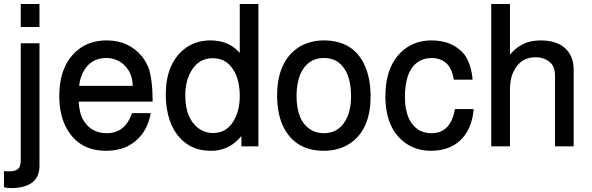

<svg xmlns="http://www.w3.org/2000/svg" viewBox="-44 -744 3008 976"><path d="M61.5 -523.9H156.7V98.6Q156.7 205.6 24.9 211.9H10.3L-7.8 210.9L-23.9 208V126L2.9 127Q47.9 127 57.6 100.1Q61.5 87.4 61.5 66.9ZM156.7 -723.6V-606.9H61.5V-723.6Z M356 -227.5Q357.4 -197.3 364 -171.9Q370.6 -146.5 381.8 -129.9Q421.4 -66.9 498.5 -66.9Q592.3 -66.9 627 -168.9H722.2Q710.9 -105 677.7 -61.5Q644.5 -18.1 594.2 4.4Q549.8 22.5 495.6 22.5Q359.4 22.5 296.4 -88.4Q257.3 -156.7 257.3 -254.9Q257.3 -412.6 351.1 -489.7Q410.6 -538.6 497.6 -538.6Q555.2 -538.6 600.3 -517.6Q645.5 -496.6 678.7 -456.1Q688.5 -443.4 696.5 -429Q704.6 -414.6 710.9 -399.9Q720.7 -372.6 726.3 -328.6Q731.9 -284.7 731.9 -227.5ZM629.9 -300.8Q629.9 -302.2 630.1 -304Q630.4 -305.7 630.4 -306.6V-307.6H636.7ZM630.4 -307.6Q630.4 -344.2 616.7 -373Q603 -401.9 576.7 -422.9Q540.5 -449.2 496.6 -449.2Q417.5 -449.2 380.4 -380.4Q362.8 -349.6 358.4 -307.6Z M1269.5 -723.6V0H1183.1V-52.7Q1128.4 14.2 1050.8 21.5Q1045.4 22 1039.8 22.2Q1034.2 22.5 1027.8 22.5Q962.9 22.5 915.3 -6.3Q867.7 -35.2 836.9 -90.3Q818.4 -125.5 808.6 -168.9Q798.8 -212.4 798.8 -263.2Q798.8 -415.5 888.2 -491.2Q945.8 -538.6 1024.9 -538.6Q1121.1 -538.6 1174.8 -474.6V-723.6ZM1038.6 -448.2Q960 -448.2 922.4 -372.6Q913.1 -354.5 907.2 -333.7Q901.4 -313 898.9 -288.1V-288.6Q898.4 -281.2 898.2 -273.7Q897.9 -266.1 897.9 -257.8Q897.9 -144 963.4 -92.8Q980 -80.6 999 -74.2Q1018.1 -67.9 1039.6 -67.9Q1114.7 -67.9 1150.9 -142.6Q1174.8 -191.4 1174.8 -255.9Q1174.8 -316.9 1157.2 -360.1Q1139.6 -403.3 1107.4 -427.7Q1077.1 -448.2 1038.6 -448.2Z M1601.1 -538.6Q1753.9 -538.6 1811 -409.2Q1839.8 -344.2 1839.8 -253.9Q1839.8 -87.9 1738.3 -17.1Q1680.2 22.5 1602.1 22.5Q1458.5 22.5 1397.5 -97.2Q1364.7 -163.1 1364.7 -257.8Q1364.7 -344.2 1391.6 -405Q1418.5 -465.8 1470.2 -501Q1498 -519 1531 -528.8Q1564 -538.6 1601.1 -538.6ZM1602.1 -449.2Q1560.1 -449.2 1529.5 -427.5Q1499 -405.8 1481.4 -364.3Q1473.1 -342.3 1468.3 -315.2Q1463.4 -288.1 1463.4 -257.8Q1463.4 -128.4 1536.1 -84.5Q1564.5 -66.9 1602.1 -66.9Q1684.6 -66.9 1721.2 -148.4Q1740.7 -192.4 1740.7 -254.9Q1740.7 -322.3 1721.2 -367.4Q1701.7 -412.6 1665 -434.6Q1637.7 -449.2 1602.1 -449.2Z M2262.7 -338.9Q2249.5 -433.6 2172.9 -447.3H2173.8Q2172.9 -447.3 2172.1 -447.5Q2171.4 -447.8 2170.9 -447.8L2147.5 -449.2Q2105.5 -448.2 2075 -424.8Q2044.4 -401.4 2028.8 -356.9Q2022 -335 2018.1 -308.8Q2014.2 -282.7 2014.2 -253.4Q2014.2 -125 2087.4 -82H2086.9Q2113.8 -66.9 2149.9 -66.9Q2247.1 -66.9 2268.6 -189.5H2363.8Q2357.9 -118.2 2327.4 -69.6Q2296.9 -21 2247.1 2.4Q2225.6 12.2 2200.7 17.3Q2175.8 22.5 2147.9 22.5Q2084 22.5 2035.6 -5.1Q1987.3 -32.7 1955.6 -83Q1935.5 -117.2 1925.3 -160.2Q1915 -203.1 1915 -253.4Q1915 -412.6 2006.8 -489.7Q2066.4 -538.6 2148.9 -538.6Q2255.9 -538.6 2314.9 -469.2L2321.8 -459.5Q2336.4 -437 2345.7 -407.2Q2355 -377.4 2358.4 -338.9Z M2453.1 -723.6H2548.3V-465.8L2553.7 -472.2Q2606 -532.2 2682.6 -537.6L2704.6 -538.6Q2816.4 -538.6 2856 -462.9Q2872.1 -431.2 2872.1 -392.6V0H2777.3V-359.9Q2777.3 -409.7 2747.1 -431.2Q2718.3 -453.1 2679.2 -453.1Q2601.6 -453.1 2567.9 -382.3Q2557.6 -363.3 2553 -339.6Q2548.3 -315.9 2548.3 -288.1V0H2453.1Z"/></svg>

Font: SolaimanLipi
Style: Bold
Weight: 700
Designer: Solaiman Karim
Foundry: Al Mamun Sumon
Version: Version 2.000